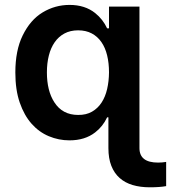

<svg xmlns="http://www.w3.org/2000/svg" viewBox="-20 -573 710 797"><path d="M601.6 204.5Q562.5 204.5 530.7 195.1Q498.9 185.7 476.6 165.8Q454.2 146 442.1 115.2Q430 84.5 430 41.9V-85.9H424.7Q407 -47.9 375 -23.4Q332.7 9.6 268.5 9.6Q223.7 9.6 182.9 -7.5Q142 -24.5 111.2 -59.3Q80.3 -94.1 62 -147Q43.7 -199.9 43.7 -272Q43.7 -363.6 73.9 -425.4Q105.8 -490.8 157.3 -521.7Q208.8 -552.6 268.8 -552.6Q332.7 -552.6 375 -518.8Q407.3 -492.9 424.7 -455.3H432.5V-545.5H558.9V41.9Q558.9 101.9 636 101.9Q644.9 101.9 653.2 101.2Q661.6 100.5 669.7 99.1V199.6Q642.8 204.5 601.6 204.5ZM304.3 -95.9Q337.7 -95.5 361.9 -109.4Q386 -123.2 401.6 -147.2Q417.3 -171.2 424.7 -203.5Q432.2 -235.8 432.5 -272.7Q432.5 -311.1 424.7 -343.2Q416.9 -375.4 400.9 -398.4Q384.9 -421.5 360.8 -434.3Q336.6 -447.1 304.3 -447.1Q271.7 -447.1 247.3 -433.9Q223 -420.8 206.9 -397.5Q190.7 -374.3 182.7 -342.3Q174.7 -310.4 174.7 -272.7Q174.7 -196.4 205.3 -148.8Q239 -95.9 304.3 -95.9Z"/></svg>

Font: Linik Sans SemiBold
Style: Regular
Weight: 600
Designer: Fonts by Rasmus Andersson / Changes by Cristiano Sobral with parts from Marc Monis
Foundry: rsms
Version: Version 3.020; ttfautohint (v1.6)